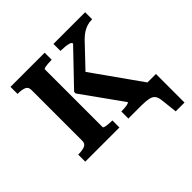

<svg xmlns="http://www.w3.org/2000/svg" viewBox="-172 -650 926 926"><g transform="rotate(-45 291.5 -186.5)"><path d="M92 -81V-428Q92 -449 75.5 -455.5Q59 -462 32 -462H31V-510H264V-462H261Q251 -462 238.5 -461Q226 -460 217 -458Q208 -456 208 -452V-58Q208 -55 217 -52.5Q226 -50 238.5 -49Q251 -48 261 -48H264V0H31V-48H32Q59 -48 75.5 -54.5Q92 -61 92 -81ZM516 0H325V-48H328Q338 -48 350 -49Q362 -50 370.5 -52.5Q379 -55 379 -58L231 -265V-276L392 -444Q392 -452 381 -455.5Q370 -459 355.5 -460.5Q341 -462 329 -462H324V-510H540V-462H537Q520 -462 504.5 -457Q489 -452 475 -443Q461 -434 446 -419L311 -277L324 -325L516 -54ZM390 0 397 -58H571V137H511L502 56Q500 32 491 20Q482 8 463 4Q444 0 413 0Z"/></g></svg>

Font: Roboto Serif 28pt Condensed Medium
Style: Regular
Weight: 500
Width: 3
Designer: Greg Gazdowicz
Foundry: Commercial Type
Version: Version 1.008